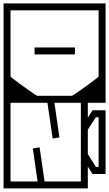

<svg xmlns="http://www.w3.org/2000/svg" viewBox="198 -844 626 1103"><g transform="rotate(90 511.5 -293.0)"><path d="M-20 -188V-398H20Q20 -398 20 -382.2Q20 -366.5 20 -345.5Q20 -324.5 20 -308.8Q20 -293 20 -293Q20 -293 20 -293Q20 -293 20 -293Q20 -293 20 -293Q20 -293 20 -293Q20 -293 20 -277.2Q20 -261.5 20 -240.5Q20 -219.5 20 -203.8Q20 -188 20 -188ZM233 -288Q233 -288 233 -300Q233 -312 233 -329.5Q233 -347 233 -364.5Q233 -382 233 -394Q233 -406 233 -406Q233 -406 233 -406Q233 -406 233 -406Q233 -408 233.2 -408.8Q233.5 -409.5 234.2 -409.8Q235 -410 237 -410Q242.5 -410 247.8 -410Q253 -410 258.2 -410Q263.5 -410 269 -410Q271 -410 271.8 -409.8Q272.5 -409.5 272.8 -408.8Q273 -408 273 -406Q273 -406 273 -406Q273 -406 273 -406Q273 -406 273 -394Q273 -382 273 -364.5Q273 -347 273 -329.5Q273 -312 273 -300Q273 -288 273 -288Q273 -288 273 -280.2Q273 -272.5 273 -260.5Q273 -248.5 273 -235Q273 -221.5 273 -209.5Q273 -197.5 273 -189.8Q273 -182 273 -182Q273 -182 273 -182Q273 -182 273 -182Q273 -180 272.8 -179.2Q272.5 -178.5 271.8 -178.2Q271 -178 269 -178Q261 -178 253.2 -178Q245.5 -178 237 -178Q235 -178 234.2 -178.2Q233.5 -178.5 233.2 -179.2Q233 -180 233 -182Q233 -182 233 -182Q233 -182 233 -182Q233 -182 233 -189.8Q233 -197.5 233 -209.5Q233 -221.5 233 -235Q233 -248.5 233 -260.5Q233 -272.5 233 -280.2Q233 -288 233 -288ZM-20 -279H20Q20 -279 20 -261.8Q20 -244.5 20 -217.2Q20 -190 20 -159.5Q20 -129 20 -101.8Q20 -74.5 20 -57.2Q20 -40 20 -40Q20 -40 20 -40Q20 -40 20 -40Q20 -40 20 -40Q20 -40 20 -40Q20 -40 20 -40Q20 -40 20 -40Q20 -40 20 -40Q20 -40 20 -40Q20 -40 20 -40Q20 -40 20 -40Q20 -40 20 -40Q20 -40 20 -40Q20 -40 20 -40Q20 -40 38.2 -40Q56.5 -40 85.2 -40Q114 -40 146 -40Q178 -40 206.8 -40Q235.5 -40 253.8 -40Q272 -40 272 -40Q272 -30.5 272 -20.2Q272 -10 272 0Q272 0 272 0Q272 0 272 0Q272 0 272 0Q272 0 272 0Q272 0 272 0Q272 0 251 0Q230 0 196.8 0Q163.5 0 126 0Q88.5 0 55.2 0Q22 0 1 0Q-20 0 -20 0Q-20 0 -20 0Q-20 0 -20 0Q-20 0 -20 0Q-20 0 -20 0Q-20 0 -20 -20.2Q-20 -40.5 -20 -72.2Q-20 -104 -20 -139.5Q-20 -175 -20 -206.8Q-20 -238.5 -20 -258.8Q-20 -279 -20 -279ZM-20 -307Q-20 -307 -20 -327.2Q-20 -347.5 -20 -379.2Q-20 -411 -20 -446.5Q-20 -482 -20 -513.8Q-20 -545.5 -20 -565.8Q-20 -586 -20 -586Q-20 -586 -20 -586Q-20 -586 -20 -586Q-20 -586 -20 -586Q-20 -586 -20 -586Q-20 -586 1 -586Q22 -586 55.2 -586Q88.5 -586 126 -586Q163.5 -586 196.8 -586Q230 -586 251 -586Q272 -586 272 -586Q272 -586 272 -586Q272 -586 272 -586Q272 -586 272 -586Q272 -586 272 -586Q272 -586 272 -586Q272 -576.5 272 -566.2Q272 -556 272 -546Q272 -546 253.8 -546Q235.5 -546 206.8 -546Q178 -546 146 -546Q114 -546 85.2 -546Q56.5 -546 38.2 -546Q20 -546 20 -546Q20 -546 20 -546Q20 -546 20 -546Q20 -546 20 -546Q20 -546 20 -546Q20 -546 20 -546Q20 -546 20 -546Q20 -546 20 -546Q20 -546 20 -546Q20 -546 20 -546Q20 -546 20 -546Q20 -546 20 -546Q20 -546 20 -546Q20 -546 20 -546Q20 -546 20 -528.8Q20 -511.5 20 -484.2Q20 -457 20 -426.5Q20 -396 20 -368.8Q20 -341.5 20 -324.2Q20 -307 20 -307ZM551 -98H511Q511 -98 511 -137.8Q511 -177.5 511 -268Q511 -268 511 -270.5Q511 -273 511 -273Q511 -273 511 -275.5Q511 -278 511 -278Q511 -376.5 511 -422.2Q511 -468 511 -468H551ZM551 -279Q551 -279 551 -258.8Q551 -238.5 551 -206.8Q551 -175 551 -139.5Q551 -104 551 -72.2Q551 -40.5 551 -20.2Q551 0 551 0Q551 0 551 0Q551 0 551 0Q551 0 551 0Q551 0 551 0Q551 0 530 0Q509 0 475.8 0Q442.5 0 405 0Q367.5 0 334.2 0Q301 0 280 0Q259 0 259 0Q259 0 259 0Q259 0 259 0Q259 0 259 0Q259 0 259 0Q259 0 259 0V-40Q259 -40 273.2 -40Q287.5 -40 308.5 -40Q329.5 -40 350.5 -40Q371.5 -40 385.8 -40Q400 -40 400 -40Q400 -40 400 -40Q400 -40 400 -40Q400 -40 400 -40Q401.5 -40 413.2 -55Q425 -70 441.2 -92.2Q457.5 -114.5 473.5 -137Q489.5 -159.5 500.2 -175.5Q511 -191.5 511 -193Q511 -193 511 -201.8Q511 -210.5 511 -223.2Q511 -236 511 -248.8Q511 -261.5 511 -270.2Q511 -279 511 -279ZM551 -307H511Q511 -307 511 -315.8Q511 -324.5 511 -337.2Q511 -350 511 -362.8Q511 -375.5 511 -384.2Q511 -393 511 -393Q511 -394.5 500.2 -410.5Q489.5 -426.5 473.5 -449Q457.5 -471.5 441.2 -493.8Q425 -516 413.2 -531Q401.5 -546 400 -546Q400 -546 400 -546Q400 -546 400 -546Q400 -546 400 -546Q400 -546 385.8 -546Q371.5 -546 350.5 -546Q329.5 -546 308.5 -546Q287.5 -546 273.2 -546Q259 -546 259 -546V-586Q259 -586 259 -586Q259 -586 259 -586Q259 -586 259 -586Q259 -586 259 -586Q259 -586 259 -586Q259 -586 280 -586Q301 -586 334.2 -586Q367.5 -586 405 -586Q442.5 -586 475.8 -586Q509 -586 530 -586Q551 -586 551 -586Q551 -586 551 -586Q551 -586 551 -586Q551 -586 551 -586Q551 -586 551 -586Q551 -586 551 -565.8Q551 -545.5 551 -513.8Q551 -482 551 -446.5Q551 -411 551 -379.2Q551 -347.5 551 -327.2Q551 -307 551 -307ZM511 -235Q511 -235 511 -253Q511 -271 511 -299.2Q511 -327.5 511 -359.5Q511 -391.5 511 -419.8Q511 -448 511 -466Q511 -484 511 -484Q511 -484 511 -484Q511 -484 511 -484Q511 -484 511 -484Q511 -484 511 -484Q511 -484 530.8 -484Q550.5 -484 581.2 -484Q612 -484 647 -484Q682 -484 712.8 -484Q743.5 -484 763.2 -484Q783 -484 783 -484Q783 -484 783 -484Q783 -484 783 -484Q783 -484 783 -484Q783 -484 783 -484Q783 -484 783 -484Q783 -474.5 783 -464.2Q783 -454 783 -444Q783 -444 759.5 -444Q736 -444 701.5 -444Q667 -444 632.5 -444Q598 -444 574.5 -444Q551 -444 551 -444Q551 -444 551 -444Q551 -444 551 -444Q551 -444 551 -444Q551 -444 551 -444Q551 -444 551 -444Q551 -444 551 -444Q551 -444 551 -444Q551 -444 551 -444Q551 -444 551 -444Q551 -444 551 -444Q551 -444 551 -444Q551 -444 551 -423Q551 -402 551 -370.8Q551 -339.5 551 -308.2Q551 -277 551 -256Q551 -235 551 -235ZM1043 -235H1003Q1003 -235 1003 -256Q1003 -277 1003 -308.2Q1003 -339.5 1003 -370.8Q1003 -402 1003 -423Q1003 -444 1003 -444Q1003 -444 1003 -444Q1003 -444 1003 -444Q1003 -444 1003 -444Q1003 -444 1003 -444Q1003 -444 1003 -444Q1003 -444 1003 -444Q1003 -444 1003 -444Q1003 -444 1003 -444Q1003 -444 1003 -444Q1003 -444 1003 -444Q1003 -444 1003 -444Q1003 -444 979.5 -444Q956 -444 921.5 -444Q887 -444 852.5 -444Q818 -444 794.5 -444Q771 -444 771 -444Q771 -454 771 -464.2Q771 -474.5 771 -484Q771 -484 771 -484Q771 -484 771 -484Q771 -484 771 -484Q771 -484 771 -484Q771 -484 771 -484Q771 -484 790.8 -484Q810.5 -484 841.2 -484Q872 -484 907 -484Q942 -484 972.8 -484Q1003.5 -484 1023.2 -484Q1043 -484 1043 -484Q1043 -484 1043 -484Q1043 -484 1043 -484Q1043 -484 1043 -484Q1043 -484 1043 -484Q1043 -484 1043 -466Q1043 -448 1043 -419.8Q1043 -391.5 1043 -359.5Q1043 -327.5 1043 -299.2Q1043 -271 1043 -253Q1043 -235 1043 -235ZM511 -249H551Q551 -249 551 -228Q551 -207 551 -175.8Q551 -144.5 551 -113.2Q551 -82 551 -61Q551 -40 551 -40Q551 -40 551 -40Q551 -40 551 -40Q551 -40 551 -40Q551 -40 551 -40Q551 -40 551 -40Q551 -40 551 -40Q551 -40 551 -40Q551 -40 551 -40Q551 -40 551 -40Q551 -40 551 -40Q551 -40 551 -40Q551 -40 574.5 -40Q598 -40 632.5 -40Q667 -40 701.5 -40Q736 -40 759.5 -40Q783 -40 783 -40Q783 -30.5 783 -20.2Q783 -10 783 0Q783 0 783 0Q783 0 783 0Q783 0 783 0Q783 0 783 0Q783 0 783 0Q783 0 763.2 0Q743.5 0 712.8 0Q682 0 647 0Q612 0 581.2 0Q550.5 0 530.8 0Q511 0 511 0Q511 0 511 0Q511 0 511 0Q511 0 511 0Q511 0 511 0Q511 0 511 -18Q511 -36 511 -64.2Q511 -92.5 511 -124.5Q511 -156.5 511 -184.8Q511 -213 511 -231Q511 -249 511 -249ZM1043 -249Q1043 -249 1043 -231Q1043 -213 1043 -184.8Q1043 -156.5 1043 -124.5Q1043 -92.5 1043 -64.2Q1043 -36 1043 -18Q1043 0 1043 0Q1043 0 1043 0Q1043 0 1043 0Q1043 0 1043 0Q1043 0 1043 0Q1043 0 1023.2 0Q1003.5 0 972.8 0Q942 0 907 0Q872 0 841.2 0Q810.5 0 790.8 0Q771 0 771 0Q771 0 771 0Q771 0 771 0Q771 0 771 0Q771 0 771 0Q771 0 771 0Q771 -10 771 -20.2Q771 -30.5 771 -40Q771 -40 794.5 -40Q818 -40 852.5 -40Q887 -40 921.5 -40Q956 -40 979.5 -40Q1003 -40 1003 -40Q1003 -40 1003 -40Q1003 -40 1003 -40Q1003 -40 1003 -40Q1003 -40 1003 -40Q1003 -40 1003 -40Q1003 -40 1003 -40Q1003 -40 1003 -40Q1003 -40 1003 -40Q1003 -40 1003 -40Q1003 -40 1003 -40Q1003 -40 1003 -40Q1003 -40 1003 -61Q1003 -82 1003 -113.2Q1003 -144.5 1003 -175.8Q1003 -207 1003 -228Q1003 -249 1003 -249ZM531 -306H550Q550 -306 550 -302.5Q550 -299 550 -295.5Q550 -292 550 -292Q550 -292 570.2 -295Q590.5 -298 620.2 -302.2Q650 -306.5 679.8 -310.8Q709.5 -315 729.8 -318Q750 -321 750 -321Q750 -321 750.2 -319Q750.5 -317 751.2 -312.8Q752 -308.5 753 -302Q754 -295.5 754.8 -291Q755.5 -286.5 755.8 -284.2Q756 -282 756 -282Q756 -282 735.2 -279Q714.5 -276 683.8 -271.5Q653 -267 622.2 -262.5Q591.5 -258 570.8 -255Q550 -252 550 -252Q550 -252 550 -247.2Q550 -242.5 550 -237.8Q550 -233 550 -233H531ZM1032 -183H1013Q1013 -183 1013 -186.5Q1013 -190 1013 -193.5Q1013 -197 1013 -197Q1013 -197 992.8 -194Q972.5 -191 942.8 -186.8Q913 -182.5 883.2 -178.2Q853.5 -174 833.2 -171Q813 -168 813 -168Q813 -168 812.8 -170Q812.5 -172 811.8 -176.2Q811 -180.5 810 -187Q809 -193.5 808.2 -198Q807.5 -202.5 807.2 -204.8Q807 -207 807 -207Q807 -207 827.8 -210Q848.5 -213 879.2 -217.5Q910 -222 940.8 -226.5Q971.5 -231 992.2 -234Q1013 -237 1013 -237Q1013 -237 1013 -241.8Q1013 -246.5 1013 -251.2Q1013 -256 1013 -256H1032ZM839 -480Q839 -480 847 -485Q855 -490 867 -497.5Q879 -505 891 -512.5Q903 -520 911 -525Q919 -530 919 -530Q919 -530 919 -530Q919 -530 919 -530Q919 -530 919 -534Q919 -538 919 -542Q919 -546 919 -546Q903.5 -546 889.5 -546Q875.5 -546 862.2 -546Q849 -546 835.5 -546Q822 -546 807.5 -546Q793 -546 777 -546Q760.5 -546 746 -546Q731.5 -546 718 -546Q704.5 -546 691 -546Q677.5 -546 663.5 -546Q649.5 -546 634 -546Q634 -546 634 -542Q634 -538 634 -534Q634 -530 634 -530Q634 -530 634 -530Q634 -530 634 -530Q634 -530 642 -525Q650 -520 661.5 -512.5Q673 -505 684.5 -497.5Q696 -490 704 -485Q712 -480 712 -480L657 -471Q657 -471 647.5 -477Q638 -483 625.5 -491Q613 -499 603.5 -505Q594 -511 594 -511Q594 -511 594 -511Q594 -511 594 -511Q594 -511 594 -522.2Q594 -533.5 594 -548.5Q594 -563.5 594 -574.8Q594 -586 594 -586Q629.5 -586 655.2 -586Q681 -586 699.2 -586Q717.5 -586 730.8 -586Q744 -586 755 -586Q766 -586 777 -586Q787 -586 799 -586Q811 -586 826 -586Q841 -586 860.2 -586Q879.5 -586 904.2 -586Q929 -586 960 -586Q960 -586 960 -574.8Q960 -563.5 960 -548.5Q960 -533.5 960 -522.2Q960 -511 960 -511Q960 -511 960 -511Q960 -511 960 -511Q960 -511 950.5 -505Q941 -499 928.5 -491Q916 -483 906.5 -477Q897 -471 897 -471Z"/></g></svg>

Font: Honk
Style: Regular
Weight: 400
Designer: Noopur Datye & Yesha Goshar
Foundry: Ek Type
Version: Version 1.000